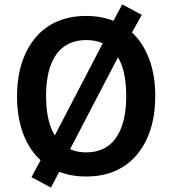

<svg xmlns="http://www.w3.org/2000/svg" viewBox="-20 -787 778 867"><path d="M369 10Q297 10 239.5 -14.5Q182 -39 141 -86.5Q100 -134 78.5 -201Q57 -268 57 -352Q57 -437 79 -504Q101 -571 141.5 -618.5Q182 -666 239.5 -690.5Q297 -715 369 -715Q442 -715 499.5 -690Q557 -665 597 -618.5Q637 -572 659 -505Q681 -438 681 -354Q681 -269 659.5 -202Q638 -135 597 -87Q556 -39 499 -14.5Q442 10 369 10ZM369 -99Q428 -99 468 -128Q508 -157 529 -214Q550 -271 550 -353Q550 -436 529.5 -492.5Q509 -549 468.5 -577.5Q428 -606 370 -606Q311 -606 270.5 -577.5Q230 -549 209 -492.5Q188 -436 188 -352Q188 -271 209 -214Q230 -157 270.5 -128Q311 -99 369 -99ZM210 60 122 13 182 -98 219 -159 452 -607 473 -658 532 -767 620 -720 559 -609 523 -548 290 -101 268 -50Z"/></svg>

Font: Nunito Sans 10pt SemiCondensed
Style: Bold
Weight: 700
Width: 4
Designer: Vernon Adams
Foundry: Vernon Adams
Version: Version 3.101;gftools[0.9.27]